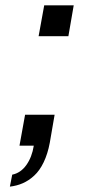

<svg xmlns="http://www.w3.org/2000/svg" viewBox="-20 -547 355 721"><path d="M125 -411.1 146 -526.9H256.8L236.8 -411.1ZM17.1 153.8 25.9 108.9Q57.6 102.5 78.9 72.8Q100.1 43 106.9 0H53.2L74.2 -116.2H185.1L167 -11.2Q159.2 30.8 144 62.3Q128.9 93.8 108.4 112.5Q87.9 131.3 65.4 141.1Q43 150.9 17.1 153.8Z"/></svg>

Font: Archivo Medium
Style: Italic
Weight: 500
Italic angle: -10°
Designer: Hector Gatti
Foundry: Omnibus-Type
Version: Version 2.001